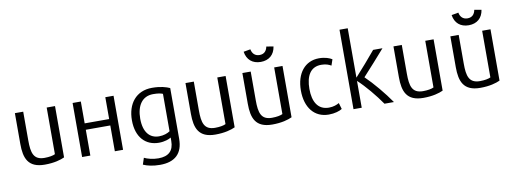

<svg xmlns="http://www.w3.org/2000/svg" viewBox="-72 -1216 4990 1861"><g transform="rotate(-10 2423.0 -286.0)"><path d="M474 -25C436 -7 371 12 279 12C114 12 79 -87 79 -227V-530H161V-247C161 -125 179 -53 287 -53C335 -53 373 -61 392 -71V-530H474Z M1050 -530V2H969V-252H728V2H647V-530H728V-315H969V-530Z M1604 -10C1604 136 1526 208 1379 208C1310 208 1253 195 1214 177L1235 113C1267 129 1320 143 1374 143C1476 143 1525 94 1525 -2V-35C1507 -23 1463 -5 1405 -5C1277 -5 1184 -94 1184 -265C1184 -426 1272 -541 1430 -541C1513 -541 1569 -524 1604 -508ZM1525 -97V-465C1504 -474 1476 -479 1430 -479C1321 -479 1266 -393 1266 -266C1266 -132 1326 -66 1417 -66C1462 -66 1501 -80 1525 -97Z M2153 -25C2115 -7 2050 12 1958 12C1793 12 1758 -87 1758 -227V-530H1840V-247C1840 -125 1858 -53 1966 -53C2014 -53 2052 -61 2071 -71V-530H2153Z M2513 -605C2432 -605 2378 -651 2366 -731L2434 -743C2442 -701 2468 -673 2513 -673C2559 -673 2583 -701 2591 -743L2660 -731C2648 -651 2594 -605 2513 -605ZM2713 -25C2675 -7 2610 12 2518 12C2353 12 2318 -87 2318 -227V-530H2400V-247C2400 -125 2418 -53 2526 -53C2574 -53 2612 -61 2631 -71V-530H2713Z M3206 -20C3182 -4 3133 12 3074 12C2933 12 2847 -96 2847 -264C2847 -434 2936 -542 3073 -542C3134 -542 3177 -525 3201 -510C3197 -497 3186 -464 3181 -451C3158 -464 3131 -476 3084 -476C2978 -476 2931 -393 2931 -265C2931 -140 2978 -54 3087 -54C3132 -54 3166 -68 3188 -81Z M3716 2H3623C3561 -88 3472 -195 3399 -262V2H3318V-780H3399V-294C3465 -366 3547 -461 3605 -531H3697C3631 -455 3546 -360 3476 -284C3556 -207 3650 -94 3716 2Z M4200 -25C4162 -7 4097 12 4005 12C3840 12 3805 -87 3805 -227V-530H3887V-247C3887 -125 3905 -53 4013 -53C4061 -53 4099 -61 4118 -71V-530H4200Z M4560 -605C4479 -605 4425 -651 4413 -731L4481 -743C4489 -701 4515 -673 4560 -673C4606 -673 4630 -701 4638 -743L4707 -731C4695 -651 4641 -605 4560 -605ZM4760 -25C4722 -7 4657 12 4565 12C4400 12 4365 -87 4365 -227V-530H4447V-247C4447 -125 4465 -53 4573 -53C4621 -53 4659 -61 4678 -71V-530H4760Z"/></g></svg>

Font: Repo Regular
Style: Regular
Weight: 400
Designer: Stefan Peev
Foundry: Context Ltd
Version: Version 1.502